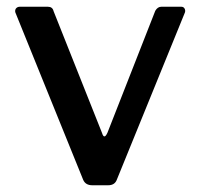

<svg xmlns="http://www.w3.org/2000/svg" viewBox="-20 -550 595 570"><path d="M529 -513 327 -17Q321 0 301 0H254Q234 0 227 -16L26 -512Q25 -514 25 -517Q25 -523 29 -526.5Q33 -530 39 -530H122Q136 -530 139 -517L283 -155Q286 -145 290 -145Q294 -145 299 -156L441 -518Q448 -530 459 -530H518Q525 -530 528 -524.5Q531 -519 529 -513Z"/></svg>

Font: Libre Franklin Medium
Style: Regular
Weight: 500
Designer: Pablo Impallari, Rodrigo Fuenzalida
Foundry: Impallari Type
Version: Version 1.002; ttfautohint (v1.5)